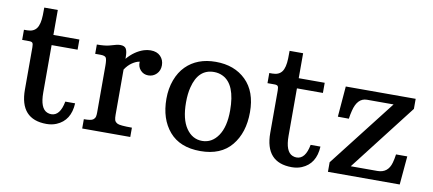

<svg xmlns="http://www.w3.org/2000/svg" viewBox="-62 -860 2462 1091"><g transform="rotate(10 1169.0 -314.5)"><path d="M243.7 9.8Q89.8 9.8 89.8 -161.1V-405.3Q89.8 -424.3 85.2 -430.4Q80.6 -436.5 65.4 -436.5H25.4V-495.1H43.5Q80.6 -495.1 97.9 -518.6Q115.2 -542 116.7 -595.7L117.2 -639.2H195.3V-495.1H345.2V-436.5H195.3V-162.6Q195.3 -71.8 237.3 -54.2Q249 -49.3 260.7 -49.3Q312 -49.3 327.6 -133.8H384.3Q379.4 -33.7 300.8 -1Q275.4 9.8 243.7 9.8Z M448.7 -53.7Q490.7 -53.7 501.5 -62.3Q512.2 -70.8 514.4 -80.6Q516.6 -90.3 516.6 -105V-374Q516.6 -409.2 510.5 -419.9Q504.4 -430.7 477.5 -430.7H447.8V-484.4Q494.1 -484.4 519.8 -491.5Q545.4 -498.5 556.4 -501.7Q567.4 -504.9 580.1 -504.9Q605 -504.9 613.5 -490.2Q622.1 -475.6 622.1 -442.4V-432.6Q664.1 -481.9 717.3 -499Q736.3 -504.9 755.4 -504.9Q792 -504.9 812.3 -483.9Q832.5 -462.9 832.5 -432.1Q832.5 -401.4 813 -381.8Q793.5 -362.3 765.6 -362.3Q738.3 -362.3 720.5 -381.8Q702.6 -401.4 704.6 -430.7Q684.6 -427.7 661.9 -412.4Q639.2 -397 622.1 -370.6V-109.4Q622.1 -90.8 625.2 -79.8Q628.4 -68.8 642.3 -61.3Q656.2 -53.7 726.1 -53.7V0H448.7Z M890.6 -250Q890.6 -308.6 908.9 -358.2Q927.2 -407.7 960 -440.4Q1024.4 -504.9 1131.3 -504.9Q1239.3 -504.9 1305.4 -440.2Q1371.6 -375.5 1371.6 -256.6Q1371.6 -137.7 1310.5 -64Q1249.5 9.8 1131.3 9.8Q1013.2 9.8 951.9 -61.8Q890.6 -133.3 890.6 -250ZM1131.3 -48.8Q1188 -48.8 1223.4 -100.6Q1258.8 -152.3 1258.8 -246.1Q1258.8 -397 1182.6 -434.6Q1159.2 -446.3 1131.3 -446.3Q1041 -446.3 1013.7 -336.9Q1003.9 -299.3 1003.9 -249Q1003.9 -152.3 1039.3 -100.6Q1074.7 -48.8 1131.3 -48.8Z M1659.2 9.8Q1505.4 9.8 1505.4 -161.1V-405.3Q1505.4 -424.3 1500.7 -430.4Q1496.1 -436.5 1481 -436.5H1440.9V-495.1H1459Q1496.1 -495.1 1513.4 -518.6Q1530.8 -542 1532.2 -595.7L1532.7 -639.2H1610.8V-495.1H1760.7V-436.5H1610.8V-162.6Q1610.8 -71.8 1652.8 -54.2Q1664.6 -49.3 1676.3 -49.3Q1727.5 -49.3 1743.2 -133.8H1799.8Q1794.9 -33.7 1716.3 -1Q1690.9 9.8 1659.2 9.8Z M1866.7 -55.2 2167.5 -441.9H2014.2Q1959 -441.9 1940.4 -365.2Q1934.6 -342.8 1931.2 -317.9L1867.7 -318.4L1882.3 -495.1H2285.6V-437L1988.8 -53.7H2142.6Q2203.6 -53.7 2220.7 -115.7Q2226.6 -136.7 2230.5 -164.6H2295.4L2280.8 0H1866.7Z"/></g></svg>

Font: Arbutus Slab
Style: Regular
Weight: 400
Designer: Karolina Lach
Foundry: Karolina Lach
Version: Version 1.001; ttfautohint (v0.92) -l 10 -r 16 -G 200 -x 7 -